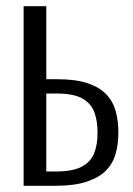

<svg xmlns="http://www.w3.org/2000/svg" viewBox="-20 -598 429 618"><path d="M56 0V-578H129V-343Q131 -343 139 -343Q147 -343 155.5 -343Q164 -343 164 -343Q223 -343 261 -330.5Q299 -318 321 -295.5Q343 -273 352 -241.5Q361 -210 361 -171Q361 -134 352 -102.5Q343 -71 320.5 -48.5Q298 -26 258.5 -13Q219 0 158 0ZM129 -46H158Q214 -46 243 -61.5Q272 -77 283 -104.5Q294 -132 294 -171Q294 -208 284 -236Q274 -264 246 -280.5Q218 -297 161 -297Q160 -297 149.5 -297Q139 -297 129 -297Z"/></svg>

Font: Oswald Light
Style: Regular
Weight: 300
Designer: Vernon Adams
Foundry: Vernon Adams
Version: Version 4.103;gftools[0.9.33.dev8+g029e19f]